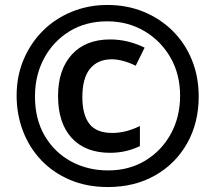

<svg xmlns="http://www.w3.org/2000/svg" viewBox="-20 -744 868 774"><path d="M415 10Q330 10 262 -19Q194 -48 146 -98.5Q98 -149 72.5 -216Q47 -283 47 -359Q47 -437 75 -503.5Q103 -570 152.5 -619.5Q202 -669 269 -696.5Q336 -724 413 -724Q492 -724 559 -696.5Q626 -669 676 -619.5Q726 -570 753.5 -502.5Q781 -435 781 -355Q781 -249 734.5 -166.5Q688 -84 605.5 -37Q523 10 415 10ZM416 -57Q501 -57 566.5 -97Q632 -137 669 -205Q706 -273 706 -358Q706 -445 667 -512.5Q628 -580 561.5 -619Q495 -658 412 -658Q326 -658 260.5 -618Q195 -578 158 -509.5Q121 -441 121 -355Q121 -264 160 -197Q199 -130 266 -93.5Q333 -57 416 -57ZM424 -128Q324 -128 269 -188Q214 -248 214 -357Q214 -463 269.5 -524Q325 -585 424 -585Q495 -585 563 -552L527 -479Q501 -492 476 -498.5Q451 -505 431 -505Q374 -505 343 -467Q312 -429 312 -353Q312 -281 340.5 -244.5Q369 -208 433 -208Q487 -208 544 -236V-155Q517 -142 487 -135Q457 -128 424 -128Z"/></svg>

Font: Noto Sans Telugu ExtraCondensed ExtraBold
Style: Regular
Weight: 800
Width: 2
Designer: Jelle Bosma - Monotype Design Team
Foundry: Monotype Imaging Inc.
Version: Version 2.005; ttfautohint (v1.8.4.7-5d5b)